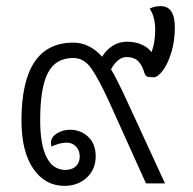

<svg xmlns="http://www.w3.org/2000/svg" viewBox="-20 -598 630 626"><path d="M388 -282 518 0H456L335 -268Q300 -344 276.5 -376.5Q253 -409 219 -409Q161 -409 136 -360Q111 -311 111 -207Q111 -126 132 -85Q153 -44 193 -44Q215 -44 227.5 -56Q240 -68 240 -88Q240 -107 228 -120Q216 -133 197 -133Q185 -133 171 -129Q157 -125 148 -120Q146 -128 146 -131Q146 -151 165.5 -163Q185 -175 208 -175Q243 -175 267.5 -152Q292 -129 292 -88Q292 -46 263 -19Q234 8 190 8Q127 8 88.5 -48Q50 -104 50 -205Q50 -459 219 -459Q272 -459 313 -413Q326 -435 347 -448.5Q368 -462 394 -462Q420 -462 441 -453Q462 -444 474 -428Q486 -459 486 -501Q486 -543 468 -570Q484 -578 504 -578Q550 -578 550 -509Q550 -464 538.5 -426.5Q527 -389 510.5 -367.5Q494 -346 481 -346Q464 -346 458.5 -349Q453 -352 450 -363Q443 -387 429.5 -399.5Q416 -412 393 -412Q364 -412 342 -372Q357 -348 388 -282Z"/></svg>

Font: Krub
Style: Regular
Weight: 400
Designer: Ekaluck Peanpanawate
Foundry: Cadson Demak Co.,Ltd.
Version: Version 1.000; ttfautohint (v1.6)